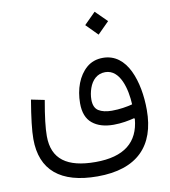

<svg xmlns="http://www.w3.org/2000/svg" viewBox="-96 -739 937 1061"><g transform="rotate(-10 373.0 -208.5)"><path d="M506.8 -529.3 571.3 -593.8 506.8 -657.7 442.9 -593.8ZM507.3 -398.9C471.2 -398.9 440.9 -388.2 416 -367.2C366.2 -324.7 339.8 -252.4 339.8 -172.9C339.8 -121.6 354.5 -84 383.8 -60.1C413.1 -36.1 452.6 -24.4 502.9 -24.4C546.4 -24.4 587.9 -32.2 619.6 -40.5L623 -36.1C611.8 93.3 529.3 161.1 368.7 161.1C209 161.1 127.4 103 127.4 -26.4C127.4 -71.8 134.8 -135.3 150.9 -225.6L76.2 -240.7C59.6 -142.6 51.3 -70.3 51.3 -23.4C51.3 150.9 158.2 241.2 365.7 241.2C588.4 241.2 696.8 127.9 696.8 -73.2C696.8 -152.8 683.6 -232.9 653.3 -295.9C623 -358.4 575.2 -398.9 507.3 -398.9ZM622.1 -117.7C590.3 -109.4 550.8 -102.5 506.3 -102.5C475.1 -102.5 450.2 -108.4 432.1 -119.6C414.1 -130.9 404.8 -151.9 404.8 -182.1C404.8 -203.6 408.7 -225.1 416 -246.1C430.7 -288.1 460.4 -318.8 505.9 -318.8C590.8 -318.8 618.2 -201.7 622.1 -117.7Z"/></g></svg>

Font: Estedad Regular
Style: Regular
Weight: 400
Designer: Amin Abedi
Version: Version 7.3